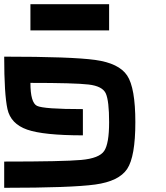

<svg xmlns="http://www.w3.org/2000/svg" viewBox="-20 -895 790 915"><path d="M500 -875V-750H125V-875ZM0 0V-125Q281.2 -125 367.2 -132.8Q453.1 -140.6 476.6 -175.8Q500 -210.9 500 -312.5Q500 -414.1 484.4 -449.2Q468.8 -484.4 402.3 -492.2Q335.9 -500 125 -500Q125 -406.2 156.2 -390.6Q187.5 -375 375 -375V-250Q187.5 -250 109.4 -277.3Q31.2 -304.7 15.6 -375Q0 -445.3 0 -625Q320.3 -625 433.6 -609.4Q546.9 -593.8 585.9 -535.2Q625 -476.6 625 -312.5Q625 -148.4 585.9 -89.8Q546.9 -31.2 433.6 -15.6Q320.3 0 0 0Z"/></svg>

Font: CraftyPE
Style: Regular
Weight: 400
Designer: Erek Butcher
Foundry: Haunted Coop
Version: Version 0.018;April 4, 2024;FontCreator 15.0.0.2962 64-bit